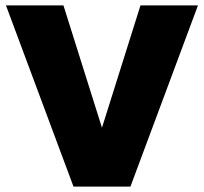

<svg xmlns="http://www.w3.org/2000/svg" viewBox="-20 -688 752 708"><path d="M251 0 2 -668H214L356 -217L498 -668H710L461 0Z"/></svg>

Font: Gantari Black
Style: Regular
Weight: 900
Version: Version 1.000